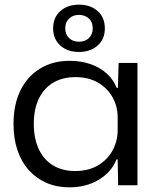

<svg xmlns="http://www.w3.org/2000/svg" viewBox="-20 -795 678 824"><path d="M278 9Q224 9 180 -10Q136 -29 104 -64.5Q72 -100 55 -150Q38 -200 38 -263Q38 -347 68 -407.5Q98 -468 152.5 -501Q207 -534 278 -534Q329 -534 369.5 -519.5Q410 -505 438.5 -479Q467 -453 481 -418H486L489 -525H570V0H487L485 -111H480Q459 -57 404.5 -24Q350 9 278 9ZM302 -61Q360 -61 401 -85.5Q442 -110 463.5 -150Q485 -190 485 -237V-292Q485 -338 463 -377.5Q441 -417 400.5 -440.5Q360 -464 303 -464Q249 -464 209 -440.5Q169 -417 147 -372Q125 -327 125 -263Q125 -201 146.5 -155Q168 -109 208 -85Q248 -61 302 -61ZM319 -572Q269 -572 238.5 -600Q208 -628 208 -673Q208 -720 239 -747.5Q270 -775 319 -775Q368 -775 399 -747.5Q430 -720 430 -673Q430 -627 399 -599.5Q368 -572 319 -572ZM319 -616Q346 -616 362 -632Q378 -648 378 -674Q378 -700 361.5 -715.5Q345 -731 319 -731Q292 -731 276 -715Q260 -699 260 -674Q260 -648 276 -632Q292 -616 319 -616Z"/></svg>

Font: Mona Sans SemiExpanded
Style: Regular
Weight: 400
Width: 6
Designer: Deni Anggara
Foundry: GitHub
Version: Version 2.000